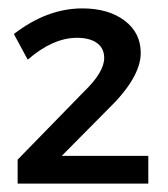

<svg xmlns="http://www.w3.org/2000/svg" viewBox="-20 -797 399 457"><path d="M179 -578Q228 -625 228 -659Q228 -682 211 -694.5Q194 -707 163 -707Q106 -707 46 -655L13 -716Q92 -777 176 -777Q238 -777 276.5 -748Q315 -719 315 -671Q315 -612 235 -535L127 -426H333V-360H22V-417Z"/></svg>

Font: Montserrat-Arabic
Style: Regular
Weight: 400
Designer: Mohamed Gaber
Foundry: Kief Type Foundry
Version: Version 5.008;PS 005.008;hotconv 1.0.88;makeotf.lib2.5.64775